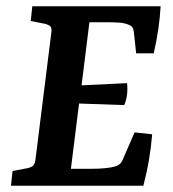

<svg xmlns="http://www.w3.org/2000/svg" viewBox="-20 -592 550 612"><path d="M414 -422 407 -487Q406 -498 402.5 -504Q399 -510 388 -514Q375 -519 358 -520Q341 -521 325 -521H265L240 -320L385 -327Q387 -309 385 -291Q383 -273 376 -257L232 -262L206 -54H273Q296 -54 316 -56Q336 -58 349 -62Q360 -66 365.5 -73Q371 -80 375 -92L409 -170L465 -164Q462 -125 455 -83.5Q448 -42 437 0H15L20 -47L68 -56Q80 -59 85.5 -64Q91 -69 93 -83L144 -491Q145 -504 140 -508.5Q135 -513 124 -516L78 -525L83 -572H492Q490 -536 484.5 -498.5Q479 -461 470 -422Z"/></svg>

Font: Yrsa SemiBold
Style: Italic
Weight: 600
Italic angle: -7.10001°
Version: Version 2.004